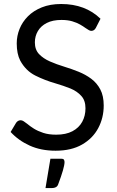

<svg xmlns="http://www.w3.org/2000/svg" viewBox="-20 -744 582 958"><path d="M257.5 8Q184.5 8 128.2 -17.5Q72 -43 33 -85.5L60.5 -131.5Q69.5 -144 83.5 -144Q90 -144 98 -139Q106 -134 116 -126Q129.5 -114.5 149 -102.2Q168.5 -90 195.8 -81Q223 -72 260.5 -72Q309 -72 341.5 -89.2Q374 -106.5 390.2 -136.2Q406.5 -166 406.5 -203.5Q406.5 -243 385.5 -265.5Q365 -288.5 331.5 -302.5Q296 -316.5 258.5 -327.5Q204 -343 156.2 -367Q108.5 -391 81 -441.5Q63.5 -475.5 63.5 -527.5Q63.5 -564.5 77.5 -599.5Q91.5 -634.5 119.2 -662.5Q147 -690.5 188.5 -707.2Q230 -724 285.5 -724Q405.5 -724 481.5 -650.5L458 -604.5Q450 -590 435.5 -590Q429.5 -590 422.8 -594Q416 -598 407 -604Q395.5 -612.5 379.2 -621.8Q363 -631 340.2 -637.8Q317.5 -644.5 286.5 -644.5Q243 -644.5 213.5 -629.5Q184 -614.5 169 -589Q154 -563.5 154 -532.5Q154 -496 175 -474Q196 -452 229 -437.5Q262 -423 301.5 -411Q337.5 -400 372.2 -386Q407 -372 435.2 -351Q463.5 -330 480.5 -297.8Q497.5 -265.5 497.5 -217.5Q497.5 -156 470.2 -104.8Q443 -53.5 389.5 -22.8Q336 8 257.5 8ZM238 194.5H207L231.5 48H285Q296.5 48 299.2 53.2Q302 58.5 302 64.5Q302 92 270 176.5Q263.5 194.5 238 194.5Z"/></svg>

Font: Verano Sans
Style: Regular
Weight: 400
Designer: Lukasz Dziedzic with Adam Twardoch and Botio Nikoltchev
Foundry: tyPoland Lukasz Dziedzic
Version: Version 3.001;December 28, 2019;FontCreator 12.0.0.2547 64-b